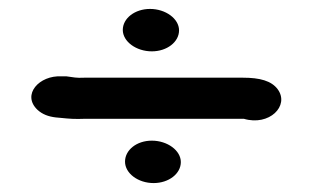

<svg xmlns="http://www.w3.org/2000/svg" viewBox="-20 -525 699 430"><path d="M260 -163C260 -137 289 -115 324 -115C358 -115 385 -136 385 -162C385 -188 355 -210 320 -210C286 -210 260 -189 260 -163ZM255 -458C255 -432 285 -410 320 -410C354 -410 381 -431 381 -457C381 -483 351 -505 316 -505C282 -505 255 -484 255 -458ZM64 -279C75 -269 88 -264 105 -262L116 -261C136 -259 146 -258 172 -259H526C583 -242 629 -288 602 -325C588 -344 562 -351 524 -351H169C150 -350 145 -352 129 -354H118C68 -357 28 -313 64 -279Z"/></svg>

Font: Blanket
Style: Sik
Weight: 700
Foundry: Cannot Into Space Fonts
Version: Version 0.9